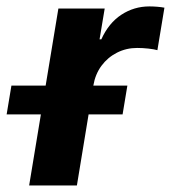

<svg xmlns="http://www.w3.org/2000/svg" viewBox="-73 -567 522 587"><path d="M16.1 0 105.5 -541H247.1L231.4 -446.8H236.8Q259.3 -496.6 298.1 -522Q336.9 -547.4 383.8 -547.4Q395 -547.4 407.5 -546.4Q419.9 -545.4 429.7 -543.5L408.2 -413.6Q398.4 -416.5 380.4 -418.5Q362.3 -420.4 346.2 -420.4Q313 -420.4 284.7 -406Q256.3 -391.6 237.3 -366Q218.3 -340.3 212.4 -305.7L162.1 0ZM-52.7 -217.3 -38.1 -305.2H316.4L301.8 -217.3Z"/></svg>

Font: Inter 17pt
Style: Bold Italic
Weight: 700
Italic angle: -9.3988°
Version: Version 4.001;git-66647c0bb